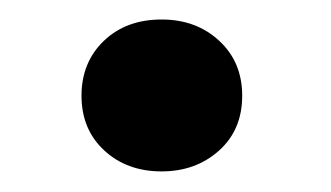

<svg xmlns="http://www.w3.org/2000/svg" viewBox="-20 -166 331 192"><path d="M61.5 -70.3Q61.5 -103.5 83.7 -125Q106 -146.5 141.6 -146.5Q176.3 -146.5 199.2 -125.2Q222.2 -104 222.2 -70.3Q222.2 -36.1 199 -15.4Q175.8 5.4 141.6 5.4Q106.9 5.4 84.2 -15.6Q61.5 -36.6 61.5 -70.3Z"/></svg>

Font: TypoPRO Roboto
Style: Bold
Weight: 700
Designer: Google
Version: Version 2.136; 2016